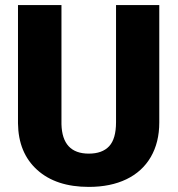

<svg xmlns="http://www.w3.org/2000/svg" viewBox="-20 -731 705 761"><path d="M611.3 -710.9V-245.6Q611.3 -166.5 577.6 -108.6Q543.9 -50.8 481 -20.5Q418 9.8 332 9.8Q202.1 9.8 127.4 -57.6Q52.7 -125 51.3 -242.2V-710.9H223.6V-238.8Q226.6 -122.1 332 -122.1Q385.3 -122.1 412.6 -151.4Q439.9 -180.7 439.9 -246.6V-710.9Z"/></svg>

Font: Vazir Black
Style: Black
Weight: 900
Designer: Saber Rastikerdar
Foundry: Saber Rastikerdar
Version: Version 30.0.0